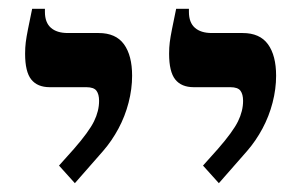

<svg xmlns="http://www.w3.org/2000/svg" viewBox="-20 -667 694 436"><path d="M477 -251 441 -291 475 -329Q509 -368 520.5 -391.5Q532 -415 532 -438Q532 -453 526 -461Q520 -469 503 -469H420Q392 -469 378 -486.5Q364 -504 364 -545Q364 -559 365.5 -571Q367 -583 370.5 -600.5Q374 -618 380 -647H409V-640Q409 -616 422.5 -604Q436 -592 461 -592H531Q570 -592 588.5 -566.5Q607 -541 607 -495Q607 -465 599 -434Q591 -403 576 -375Q561 -347 541 -324ZM150 -251 114 -291 148 -329Q182 -368 193.5 -391.5Q205 -415 205 -438Q205 -453 199 -461Q193 -469 176 -469H93Q65 -469 51 -486.5Q37 -504 37 -545Q37 -559 38.5 -571Q40 -583 43.5 -600.5Q47 -618 53 -647H82V-640Q82 -616 95.5 -604Q109 -592 134 -592H204Q243 -592 261.5 -566.5Q280 -541 280 -495Q280 -465 272 -434Q264 -403 249 -375Q234 -347 214 -324Z"/></svg>

Font: Noto Serif Hebrew Medium
Style: Regular
Weight: 500
Version: Version 2.003